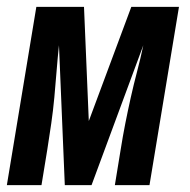

<svg xmlns="http://www.w3.org/2000/svg" viewBox="-34 -540 554 560"><path d="M233 0H155L138 -408Q134 -370 131 -332Q128 -294 124.5 -256Q121 -218 115.5 -180Q110 -142 104 -104L87 0H-14L72 -520H211L225 -187L349 -520H488L402 0H301L318 -104Q324 -142 331.5 -180Q339 -218 347.5 -256Q356 -294 366 -332Q376 -370 384 -408Z"/></svg>

Font: Iosevka
Style: Bold Italic
Weight: 700
Italic angle: -9°
Monospace: yes
Designer: Belleve Invis
Foundry: Belleve Invis
Version: Version 32.5.0; ttfautohint (v1.8.4)